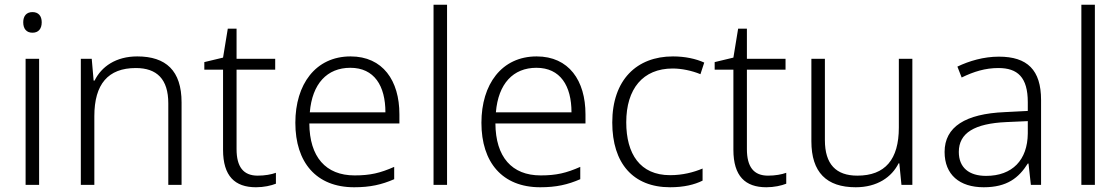

<svg xmlns="http://www.w3.org/2000/svg" viewBox="-20 -780 4727 810"><path d="M117 -729C92 -729 78 -713 78 -686C78 -658 92 -642 117 -642C142 -642 156 -658 156 -686C156 -713 142 -729 117 -729ZM145 -532H88V0H145Z M559 -542C469 -542 408 -499 379 -440H375L367 -532H321V0H378V-290C378 -425 436 -493 553 -493C642 -493 690 -446 690 -344V0H746V-348C746 -482 680 -542 559 -542Z M1067 -39C1006 -39 978 -77 978 -151V-486H1141V-532H978V-659H941L921 -537L842 -518V-486H921V-148C921 -37 971 10 1060 10C1093 10 1124 3 1144 -5V-51C1125 -44 1097 -39 1067 -39Z M1459 -542C1311 -542 1226 -424 1226 -262C1226 -95 1314 10 1474 10C1542 10 1590 -1 1643 -24V-76C1584 -50 1542 -40 1476 -40C1354 -40 1286 -118 1285 -259H1665V-298C1665 -440 1595 -542 1459 -542ZM1458 -494C1559 -494 1606 -418 1606 -306H1287C1297 -427 1360 -494 1458 -494Z M1866 0V-760H1809V0Z M2244 -542C2096 -542 2011 -424 2011 -262C2011 -95 2099 10 2259 10C2327 10 2375 -1 2428 -24V-76C2369 -50 2327 -40 2261 -40C2139 -40 2071 -118 2070 -259H2450V-298C2450 -440 2380 -542 2244 -542ZM2243 -494C2344 -494 2391 -418 2391 -306H2072C2082 -427 2145 -494 2243 -494Z M2807 10C2865 10 2910 -1 2944 -18V-69C2906 -53 2860 -41 2807 -41C2680 -41 2622 -131 2622 -264C2622 -405 2692 -491 2818 -491C2855 -491 2899 -482 2935 -467L2951 -516C2916 -532 2870 -542 2819 -542C2666 -542 2563 -443 2563 -263C2563 -91 2651 10 2807 10Z M3220 -39C3159 -39 3131 -77 3131 -151V-486H3294V-532H3131V-659H3094L3074 -537L2995 -518V-486H3074V-148C3074 -37 3124 10 3213 10C3246 10 3277 3 3297 -5V-51C3278 -44 3250 -39 3220 -39Z M3829 -532H3772V-242C3772 -107 3714 -39 3597 -39C3507 -39 3460 -87 3460 -189V-532H3403V-184C3403 -53 3467 10 3590 10C3681 10 3742 -33 3771 -91H3774L3783 0H3829Z M4194 -541C4130 -541 4069 -523 4019 -499L4037 -453C4088 -478 4137 -493 4192 -493C4273 -493 4316 -454 4316 -349V-312L4219 -307C4053 -300 3965 -245 3965 -139C3965 -43 4028 10 4130 10C4229 10 4278 -30 4316 -90H4319L4329 0H4372V-358C4372 -485 4314 -541 4194 -541ZM4226 -265 4316 -269V-217C4315 -105 4251 -38 4140 -38C4068 -38 4025 -73 4025 -139C4025 -219 4091 -259 4226 -265Z M4599 0V-760H4542V0Z"/></svg>

Font: Noto Sans Ethiopic Light
Style: Regular
Weight: 300
Designer: Monotype Design Team
Foundry: Monotype Imaging Inc.
Version: Version 2.102